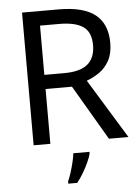

<svg xmlns="http://www.w3.org/2000/svg" viewBox="-61 -761 744 1029"><g transform="rotate(-5 311.0 -246.5)"><path d="M294 -714Q427 -714 490.5 -663.5Q554 -613 554 -511Q554 -454 533 -416Q512 -378 479.5 -355.5Q447 -333 411 -320L607 0H502L329 -295H187V0H97V-714ZM289 -636H187V-371H294Q381 -371 421 -405.5Q461 -440 461 -507Q461 -577 419 -606.5Q377 -636 289 -636ZM392 70Q388 88 375.5 115.5Q363 143 346.5 171Q330 199 312 221H264V209Q272 192 280.5 165.5Q289 139 296 110.5Q303 82 305 61H392Z"/></g></svg>

Font: Noto Sans Chorasmian
Style: Regular
Weight: 400
Designer: Federico Parra Barrios
Foundry: Google LLC
Version: Version 1.004; ttfautohint (v1.8.4.7-5d5b)